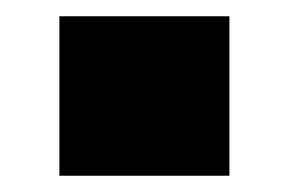

<svg xmlns="http://www.w3.org/2000/svg" viewBox="-20 -390 355 236"><path d="M53 -174V-370H262V-174Z"/></svg>

Font: Nunito Sans 10pt SemiExpanded Black
Style: Regular
Weight: 900
Width: 6
Designer: Vernon Adams
Foundry: Vernon Adams
Version: Version 3.101;gftools[0.9.27]